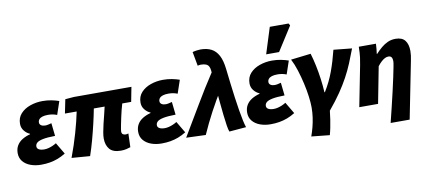

<svg xmlns="http://www.w3.org/2000/svg" viewBox="-82 -1108 3601 1610"><g transform="rotate(-10 1718.0 -303.0)"><path d="M186 12Q137 12 96.5 -3Q56 -18 32 -47Q8 -76 8 -118Q8 -155 24.5 -182.5Q41 -210 70.5 -228Q100 -246 138 -256V-260Q111 -271 90.5 -296.5Q70 -322 70 -356Q70 -408 101.5 -442.5Q133 -477 183 -494.5Q233 -512 288 -512Q329 -512 364 -505Q399 -498 428 -488L390 -376Q369 -384 350.5 -387Q332 -390 314 -390Q285 -390 266 -384Q247 -378 237.5 -366.5Q228 -355 228 -340Q228 -324 241.5 -315Q255 -306 276 -306Q288 -306 301.5 -309Q315 -312 330 -316L342 -206Q275 -205 238 -197.5Q201 -190 186.5 -177Q172 -164 172 -146Q172 -128 189 -119Q206 -110 234 -110Q251 -110 269 -114.5Q287 -119 304.5 -126.5Q322 -134 338 -144L396 -46Q362 -25 329 -12.5Q296 0 261 6Q226 12 186 12Z M865 12Q798 12 769 -22.5Q740 -57 740 -114Q740 -136 745.5 -167Q751 -198 759.5 -234Q768 -270 777.5 -306.5Q787 -343 794 -376H702Q691 -318 675.5 -251.5Q660 -185 641.5 -117Q623 -49 602 12L446 0Q484 -101 512 -199Q540 -297 556 -376H456L480 -494L554 -500H1044L1020 -376H944Q936 -349 928.5 -319.5Q921 -290 915 -261Q909 -232 904 -208Q899 -184 896.5 -168Q894 -152 894 -147Q894 -129 903.5 -122Q913 -115 929 -115Q934 -115 939 -116.5Q944 -118 951 -119L947 -3Q933 2 912 7Q891 12 865 12Z M1212 12Q1163 12 1122.5 -3Q1082 -18 1058 -47Q1034 -76 1034 -118Q1034 -155 1050.5 -182.5Q1067 -210 1096.5 -228Q1126 -246 1164 -256V-260Q1137 -271 1116.5 -296.5Q1096 -322 1096 -356Q1096 -408 1127.5 -442.5Q1159 -477 1209 -494.5Q1259 -512 1314 -512Q1355 -512 1390 -505Q1425 -498 1454 -488L1416 -376Q1395 -384 1376.5 -387Q1358 -390 1340 -390Q1311 -390 1292 -384Q1273 -378 1263.5 -366.5Q1254 -355 1254 -340Q1254 -324 1267.5 -315Q1281 -306 1302 -306Q1314 -306 1327.5 -309Q1341 -312 1356 -316L1368 -206Q1301 -205 1264 -197.5Q1227 -190 1212.5 -177Q1198 -164 1198 -146Q1198 -128 1215 -119Q1232 -110 1260 -110Q1277 -110 1295 -114.5Q1313 -119 1330.5 -126.5Q1348 -134 1364 -144L1422 -46Q1388 -25 1355 -12.5Q1322 0 1287 6Q1252 12 1212 12Z M1788 12Q1781 -4 1775 -42Q1769 -80 1763 -134Q1757 -188 1751 -252.5Q1745 -317 1739 -385.5Q1733 -454 1726 -520Q1724 -540 1716.5 -554Q1709 -568 1692.5 -575Q1676 -582 1648 -582Q1642 -582 1637 -581Q1632 -580 1622 -578L1600 -698Q1618 -703 1638 -705.5Q1658 -708 1668 -708Q1722 -708 1760 -688.5Q1798 -669 1821 -625.5Q1844 -582 1852 -510Q1859 -449 1866.5 -385.5Q1874 -322 1882.5 -261Q1891 -200 1899.5 -148Q1908 -96 1916.5 -57.5Q1925 -19 1932 0ZM1422 0Q1499 -128 1574 -255.5Q1649 -383 1730 -506L1780 -356Q1726 -269 1678 -179Q1630 -89 1588 6Z M2140 12Q2091 12 2050.5 -3Q2010 -18 1986 -47Q1962 -76 1962 -118Q1962 -155 1978.5 -182.5Q1995 -210 2024.5 -228Q2054 -246 2092 -256V-260Q2065 -271 2044.5 -296.5Q2024 -322 2024 -356Q2024 -408 2055.5 -442.5Q2087 -477 2137 -494.5Q2187 -512 2242 -512Q2283 -512 2318 -505Q2353 -498 2382 -488L2344 -376Q2323 -384 2304.5 -387Q2286 -390 2268 -390Q2239 -390 2220 -384Q2201 -378 2191.5 -366.5Q2182 -355 2182 -340Q2182 -324 2195.5 -315Q2209 -306 2230 -306Q2242 -306 2255.5 -309Q2269 -312 2284 -316L2296 -206Q2229 -205 2192 -197.5Q2155 -190 2140.5 -177Q2126 -164 2126 -146Q2126 -128 2143 -119Q2160 -110 2188 -110Q2205 -110 2223 -114.5Q2241 -119 2258.5 -126.5Q2276 -134 2292 -144L2350 -46Q2316 -25 2283 -12.5Q2250 0 2215 6Q2180 12 2140 12ZM2204 -572 2274 -794H2434L2444 -776L2314 -572Z M2457 172Q2470 136 2480 97.5Q2490 59 2496 17.5Q2502 -24 2502 -68Q2502 -107 2495 -161Q2488 -215 2474.5 -274.5Q2461 -334 2443 -391Q2425 -448 2402 -492L2572 -512Q2587 -463 2599 -405.5Q2611 -348 2619 -289Q2627 -230 2630 -174H2634Q2682 -252 2712 -333.5Q2742 -415 2766 -512L2922 -496Q2898 -432 2874.5 -375.5Q2851 -319 2821 -263.5Q2791 -208 2749.5 -147Q2708 -86 2648 -14Q2644 24 2638.5 59.5Q2633 95 2626.5 127.5Q2620 160 2612 188Z M3132 176Q3148 112 3164 45.5Q3180 -21 3194.5 -83.5Q3209 -146 3220 -198Q3231 -250 3237.5 -284Q3244 -318 3244 -328Q3244 -354 3235.5 -365Q3227 -376 3210 -376Q3195 -376 3180 -368.5Q3165 -361 3149 -346.5Q3133 -332 3116 -310L3056 0H2896L2964 -346Q2970 -376 2974.5 -409.5Q2979 -443 2980 -500H3126Q3125 -478 3123 -456Q3121 -434 3118 -414H3121Q3146 -441 3172 -463Q3198 -485 3228 -498.5Q3258 -512 3294 -512Q3350 -512 3375 -479.5Q3400 -447 3400 -390Q3400 -372 3397.5 -351.5Q3395 -331 3390 -308L3294 176Z"/></g></svg>

Font: Source Sans 3 Black
Style: Italic
Weight: 900
Italic angle: -11°
Designer: Paul D. Hunt
Foundry: Adobe
Version: Version 3.052;hotconv 1.1.0;makeotfexe 2.6.0